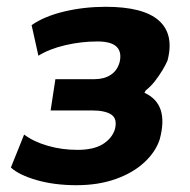

<svg xmlns="http://www.w3.org/2000/svg" viewBox="-20 -534 560 565"><path d="M205 11Q140 11 88 -4Q36 -19 12 -41L51 -138Q79 -117 120.5 -105Q162 -93 208 -93Q255 -93 282 -109.5Q309 -126 318 -153Q326 -184 308 -196.5Q290 -209 250 -209H129L143 -301H258Q286 -301 305.5 -313.5Q325 -326 332 -351Q339 -381 323 -396.5Q307 -412 267 -412Q219 -412 172 -401Q125 -390 93 -370L73 -460Q110 -486 168.5 -500Q227 -514 291 -514Q402 -514 447.5 -473.5Q493 -433 473 -356Q467 -342 457.5 -326.5Q448 -311 436.5 -296Q425 -281 409 -268L405 -261Q442 -244 453 -210Q464 -176 450 -124Q438 -87 404.5 -56Q371 -25 320 -7Q269 11 205 11Z"/></svg>

Font: Nunito Sans 7pt Condensed ExtraBold
Style: Italic
Weight: 800
Width: 3
Italic angle: -9°
Designer: Vernon Adams
Foundry: Vernon Adams
Version: Version 3.101;gftools[0.9.27]